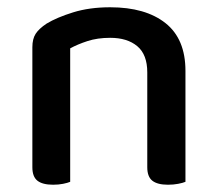

<svg xmlns="http://www.w3.org/2000/svg" viewBox="-20 -502 599 528"><path d="M385 -303Q385 -352 357.5 -375Q330 -398 283 -398Q248 -398 220.5 -389Q193 -380 173 -369V-2Q166 1 153.5 3.5Q141 6 126 6Q97 6 83 -5Q69 -16 69 -42V-372Q69 -395 78 -409Q87 -423 108 -437Q136 -454 181 -468Q226 -482 283 -482Q380 -482 435 -438.5Q490 -395 490 -307V-2Q483 1 470 3.5Q457 6 442 6Q413 6 399 -5Q385 -16 385 -42V-303Z"/></svg>

Font: Baloo Thambi 2 Medium
Style: Regular
Weight: 500
Designer: Aadarsh Rajan and Ek Type
Foundry: Ek Type
Version: Version 1.640;hotconv 1.0.111;makeotfexe 2.5.65597; ttfautoh